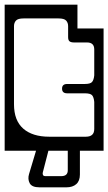

<svg xmlns="http://www.w3.org/2000/svg" viewBox="-40 -626 464 823"><path d="M292 -504H404V20H302.5V122Q302.5 149.5 287 163.2Q271.5 177 244.5 177H129.5Q96.5 177 87.2 159.2Q78 141.5 84.5 120L114.5 20H-20V-606H292ZM226 -246Q226 -266 248 -266H323Q347 -266 354.5 -274.5Q362 -283 364 -303V-414Q364 -444 333 -444H278Q264.5 -444 258.2 -448.8Q252 -453.5 252 -467V-514Q252 -528.5 243.5 -537.8Q235 -547 211 -547H61Q37 -547 28.5 -537.8Q20 -528.5 20 -514V-179Q20 -109.5 59.5 -74.8Q99 -40 171 -40H328Q364 -40 364 -73V-189Q362 -210 354.5 -218Q347 -226 323 -226H248Q226 -226 226 -246ZM250.5 104V20H167.5L143.5 113Q142 119 144.2 124Q146.5 129 154.5 129H222.5Q250.5 129 250.5 104Z"/></svg>

Font: Honk Rounded
Style: Regular
Weight: 400
Designer: Noopur Datye & Yesha Goshar
Foundry: Ek Type
Version: Version 1.000